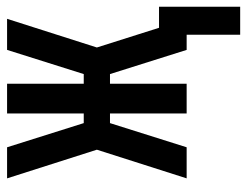

<svg xmlns="http://www.w3.org/2000/svg" viewBox="-100 -460 715 556"><g transform="rotate(-90 258.0 -182.5)"><path d="M435 155V0H391L321 -222H293V0H207V-222H179L109 0H19L102 -260L19 -520H109L179 -298H207V-520H293V-298H321L391 -520H481L398 -260L455 -80H516V155Z"/></g></svg>

Font: Iosevka SS18 Medium
Style: Regular
Weight: 500
Monospace: yes
Designer: Belleve Invis
Foundry: Belleve Invis
Version: Version 25.1.1; ttfautohint (v1.8.4)